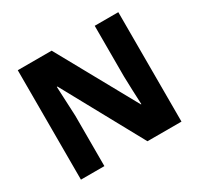

<svg xmlns="http://www.w3.org/2000/svg" viewBox="-151 -899 1125 1085"><g transform="rotate(-30 412.0 -357.0)"><path d="M740 0H518L232 -522H228Q230 -479 232.5 -426.5Q235 -374 237 -329V0H84V-714H305L590 -199H593Q591 -241 589 -290.5Q587 -340 586 -384V-714H740Z"/></g></svg>

Font: Noto Kufi Arabic ExtraBold
Style: Regular
Weight: 800
Designer: Monotype Design Team, David Williams, Khaled Hosny
Foundry: Google LLC
Version: Version 2.109; ttfautohint (v1.8.4.7-5d5b)